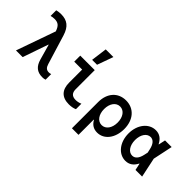

<svg xmlns="http://www.w3.org/2000/svg" viewBox="-41 -1556 2482 2482"><g transform="rotate(45 1200.0 -315.0)"><path d="M52 0H174L295 -350H299L358 -141C386 -41 442 5 536 5C555 5 572 3 590 -3V-106C579 -101 566 -99 553 -99C511 -99 487 -120 472 -170L349 -572C311 -695 245 -745 134 -745C107 -745 82 -742 53 -735V-632C75 -638 96 -641 118 -641C182 -641 214 -616 240 -543L242 -539Z M952 -540H687V-430H832V-193C832 -60 899 10 1027 10C1068 10 1107 3 1137 -11V-111C1108 -98 1078 -92 1050 -92C984 -92 952 -125 952 -193ZM1003 -830H863L834 -610H924Z M1544 10C1670 10 1761 -107 1761 -270C1761 -438 1664 -550 1516 -550C1370 -550 1275 -442 1275 -280V200H1395V-78H1400C1431 -20 1479 10 1544 10ZM1393 -270C1393 -370 1444 -440 1517 -440C1590 -440 1641 -370 1641 -270C1641 -170 1590 -100 1517 -100C1444 -100 1393 -170 1393 -270Z M2061 -550C1935 -550 1839 -431 1839 -270C1839 -110 1934 10 2060 10C2127 10 2178 -24 2213 -93H2217L2237 0H2358L2301 -270L2358 -540H2237L2217 -447H2213C2178 -516 2128 -550 2061 -550ZM2179 -220C2162 -141 2126 -100 2075 -100C2008 -100 1959 -172 1959 -270C1959 -368 2008 -440 2075 -440C2125 -440 2162 -399 2179 -320L2190 -270Z"/></g></svg>

Font: CommitMono
Style: Bold
Weight: 700
Monospace: yes
Designer: Eigil Nikolajsen
Foundry: Eigil Nikolajsen
Version: Version 1.143